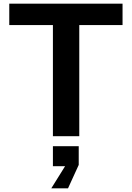

<svg xmlns="http://www.w3.org/2000/svg" viewBox="-20 -749 725 1056"><path d="M271 0V-611H31V-729H654V-611H416V0ZM262 287 338 165H271V55H413V158L354 287Z"/></svg>

Font: Hubot Sans SemiBold
Style: Regular
Weight: 600
Designer: Deni Anggara
Foundry: GitHub, Inc., Subsidiary of Microsoft Corporation
Version: Version 2.000